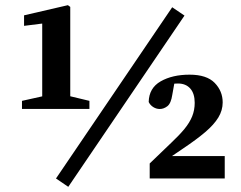

<svg xmlns="http://www.w3.org/2000/svg" viewBox="-20 -687 926 739"><path d="M64.6 -267.6V-298.8L147.3 -317.2H247.5L324.2 -298.8V-267.6ZM142.5 -267.6V-596.3L72.6 -587.5V-628L241.4 -667.1L250.4 -660.4V-267.6ZM242.8 32.1 195.5 0 642.8 -659.1 690.1 -627ZM556.2 0V-57.8L640.7 -139Q670.7 -167.3 690.2 -191Q709.7 -214.8 719.6 -239Q729.4 -263.3 729.4 -291.2Q729.4 -327 712.3 -346.3Q695.1 -365.6 665 -365.6Q650.6 -365.6 636.5 -363.1Q622.5 -360.6 604.5 -352.6L653.7 -381.3L643.2 -322.5Q638.3 -289.3 624.4 -278.4Q610.4 -267.5 595 -267.5Q581.6 -267.5 570 -274.8Q558.3 -282 552.3 -294.4Q553.5 -348.2 598.4 -373.9Q643.3 -399.6 709.7 -399.6Q775.5 -399.6 806.3 -368Q837.1 -336.3 837.1 -292.8Q837.1 -262.4 820.4 -234.8Q803.7 -207.3 769.9 -178.5Q736.1 -149.8 684 -114.9L605.2 -61.4L629.4 -100.4V-86.3H845V0Z"/></svg>

Font: Source Serif 4 Variable
Style: Regular
Weight: 400
Designer: Frank Grießhammer
Foundry: Adobe
Version: Version 4.005;hotconv 1.1.0;makeotfexe 2.6.0